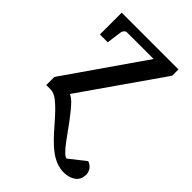

<svg xmlns="http://www.w3.org/2000/svg" viewBox="-212 -568 885 885"><g transform="rotate(45 230.5 -126.0)"><path d="M456 167C456 136 439 120 418 112L339 174C333 174 325 169 315 159C305 149 294 136 283 121C248 74 210 17 171 -24C159 -36 148 -44 139 -47L413 -440V-481H43V-339H94L104 -413C105 -422 114 -434 124 -434H298L33 -52V1H63C76 1 90 7 105 18C158 59 201 123 252 170C282 198 322 229 375 229C417 229 455 208 455 167Z"/></g></svg>

Font: Veleka
Style: Regular
Weight: 400
Designer: Stefan Peev, Context Ltd, 2016; SIL International, 1997-2014.
Foundry: Stefan Peev, Context Ltd, 2016
Version: Version 1.000